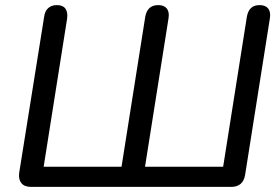

<svg xmlns="http://www.w3.org/2000/svg" viewBox="-20 -732 1097 752"><path d="M101 0Q76 0 64 -14.5Q52 -29 55 -54L153 -667Q156 -689 169 -700.5Q182 -712 203 -712Q226 -712 236 -698.5Q246 -685 243 -660L151 -79H456L549 -667Q553 -689 565.5 -700.5Q578 -712 600 -712Q623 -712 633.5 -698.5Q644 -685 640 -660L548 -79H854L947 -667Q951 -689 963 -700.5Q975 -712 997 -712Q1020 -712 1030.5 -698.5Q1041 -685 1037 -660L940 -47Q936 -23 922 -11.5Q908 0 886 0Z"/></svg>

Font: Nunito Medium
Style: Italic
Weight: 500
Designer: Vernon Adams
Foundry: Vernon Adams
Version: Version 3.601